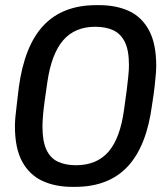

<svg xmlns="http://www.w3.org/2000/svg" viewBox="-20 -716 640 746"><path d="M260 10Q195 10 145 -13Q95 -36 66.5 -87.5Q38 -139 38 -226Q38 -240 39.5 -258Q41 -276 44.5 -304Q48 -332 53 -376Q75 -539 149.5 -617.5Q224 -696 354 -696H365Q431 -696 480.5 -673.5Q530 -651 558.5 -599Q587 -547 587 -460Q587 -447 585.5 -428.5Q584 -410 581 -382Q578 -354 571 -310Q550 -148 476 -69Q402 10 272 10ZM275 -74Q356 -74 401.5 -126.5Q447 -179 462 -290Q469 -337 472.5 -367Q476 -397 478 -415Q480 -433 480.5 -444Q481 -455 481 -463Q481 -521 465 -553Q449 -585 420 -598.5Q391 -612 350 -612Q271 -612 225.5 -559.5Q180 -507 164 -397Q157 -350 153 -320Q149 -290 147.5 -271.5Q146 -253 145.5 -242.5Q145 -232 145 -224Q145 -167 160.5 -134Q176 -101 205.5 -87.5Q235 -74 275 -74Z"/></svg>

Font: Chivo Mono
Style: Italic
Weight: 400
Italic angle: -8.05°
Monospace: yes
Version: Version 1.008